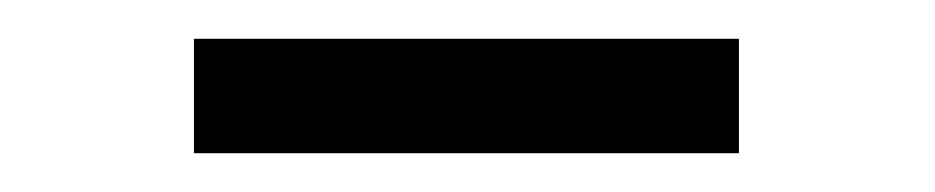

<svg xmlns="http://www.w3.org/2000/svg" viewBox="-20 -752 482 99"><path d="M80 -673V-732H361V-673Z"/></svg>

Font: Noto Serif KR ExtraLight SemiBold
Style: Regular
Weight: 600
Version: Version 2.002-H1;hotconv 1.1.0;makeotfexe 2.6.0